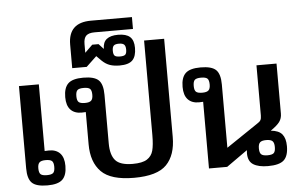

<svg xmlns="http://www.w3.org/2000/svg" viewBox="-56 -930 1606 1030"><g transform="rotate(-5 746.5 -415.0)"><path d="M53 -86V-529H160V-170Q169 -171 184 -171Q222 -171 243 -148.5Q264 -126 264 -81Q264 -31 240.5 -8Q217 15 159 15Q99 15 76 -7.5Q53 -30 53 -86ZM204 -81Q204 -104 195 -112.5Q186 -121 161 -121Q137 -121 127.5 -112Q118 -103 118 -81Q118 -57 127 -48.5Q136 -40 161 -40Q186 -40 195 -48.5Q204 -57 204 -81Z M398 -185V-359Q389 -358 375 -358Q337 -358 316 -380.5Q295 -403 295 -448Q295 -498 318.5 -521Q342 -544 400 -544Q460 -544 483 -521.5Q506 -499 506 -443V-181Q506 -119 531.5 -89.5Q557 -60 625 -60Q677 -60 702 -76Q727 -92 735 -121.5Q743 -151 743 -205V-714H851V-185Q851 -88 801 -36.5Q751 15 626 15Q501 15 449.5 -37Q398 -89 398 -185ZM441 -448Q441 -472 432 -480.5Q423 -489 398 -489Q373 -489 364 -480.5Q355 -472 355 -448Q355 -425 364 -416.5Q373 -408 398 -408Q422 -408 431.5 -417Q441 -426 441 -448Z M507 -626 480 -653 424 -600H346V-727Q346 -845 468 -845H689V-781H482Q451 -781 437 -768Q423 -755 423 -723V-676L464 -716H498L524 -688Q524 -724 545 -740.5Q566 -757 606 -757Q650 -757 670.5 -738.5Q691 -720 691 -679Q691 -634 670.5 -613Q650 -592 601 -592Q571 -592 549 -599.5Q527 -607 507 -626ZM643 -674Q643 -693 635 -701Q627 -709 607 -709Q586 -709 578.5 -701Q571 -693 571 -674Q571 -654 578.5 -647Q586 -640 607 -640Q628 -640 635.5 -647Q643 -654 643 -674Z M1240 -63Q1240 -74 1241 -80L1128 0H1030V-359Q1021 -358 1007 -358Q969 -358 948 -380.5Q927 -403 927 -448Q927 -498 950.5 -521Q974 -544 1032 -544Q1092 -544 1115 -521.5Q1138 -499 1138 -443V-102L1310 -218Q1323 -226 1327.5 -234.5Q1332 -243 1332 -259V-529H1440V-260Q1440 -234 1426.5 -215.5Q1413 -197 1378 -173Q1421 -169 1439 -147Q1457 -125 1457 -83Q1457 -30 1432.5 -7.5Q1408 15 1347 15Q1296 15 1268 -2.5Q1240 -20 1240 -63ZM1073 -448Q1073 -472 1064 -480.5Q1055 -489 1030 -489Q1005 -489 996 -480.5Q987 -472 987 -448Q987 -425 996 -416.5Q1005 -408 1030 -408Q1054 -408 1063.5 -417Q1073 -426 1073 -448ZM1392 -84Q1392 -107 1382.5 -116Q1373 -125 1349 -125Q1325 -125 1315.5 -116Q1306 -107 1306 -84Q1306 -60 1315.5 -51.5Q1325 -43 1349 -43Q1374 -43 1383 -51.5Q1392 -60 1392 -84Z"/></g></svg>

Font: Pridi
Style: Regular
Weight: 400
Designer: Katatrad Team
Foundry: CadsonDemak
Version: Version 1.001